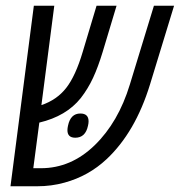

<svg xmlns="http://www.w3.org/2000/svg" viewBox="-20 -650 627 670"><path d="M109.4 0H16.6L98.1 -629.9H169.4L124.5 -283.2Q178.2 -301.3 210.9 -343Q243.7 -384.8 268.6 -468.8L316.9 -629.9H386.7L338.4 -469.2Q322.3 -416 304.7 -378.2Q287.1 -340.3 261.7 -307.6Q211.4 -244.6 117.2 -222.2L96.2 -63H122.6Q228 -63 310.5 -143.3Q393.1 -223.6 433.1 -355L517.1 -629.9H587.4L503.4 -355Q452.1 -188.5 352.1 -94.7Q289.1 -35.6 205.1 -12.7Q159.7 0 109.4 0ZM260.3 -253.9Q289.1 -253.9 289.1 -226.6Q289.1 -219.7 287.1 -211.4Q278.3 -169.4 242.7 -169.4Q215.3 -169.4 215.3 -195.8Q215.3 -202.6 217.3 -211.4Q226.1 -253.9 260.3 -253.9Z"/></svg>

Font: Open Sans Hebrew Condensed
Style: Italic
Weight: 400
Width: 3
Italic angle: -12°
Foundry: Ascender Corporation, Yanek Iontef
Version: Version 2.001;PS 002.001;hotconv 1.0.70;makeotf.lib2.5.58329